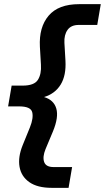

<svg xmlns="http://www.w3.org/2000/svg" viewBox="-20 -760 505 924"><path d="M327 44 310 144H229Q160 144 121 116.5Q82 89 74 42.5Q66 -4 89 -61L124 -147Q142 -192 135 -220Q128 -248 72 -248H19L36 -348H89Q145 -348 162.5 -376Q180 -404 177 -449L172 -535Q167 -629 214 -684.5Q261 -740 361 -740H465L448 -640H359Q322 -640 305 -616Q288 -592 290 -554L295 -468Q299 -397 272 -353Q245 -309 192 -293Q239 -279 251 -237.5Q263 -196 235 -128L199 -42Q184 -5 192.5 19.5Q201 44 238 44Z"/></svg>

Font: Inria Sans
Style: Bold Italic
Weight: 700
Italic angle: -10°
Designer: Black Foundry Team
Foundry: Black Foundry
Version: Version 1.2; ttfautohint (v1.8.3)